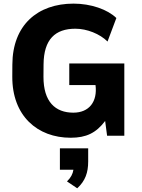

<svg xmlns="http://www.w3.org/2000/svg" viewBox="-20 -750 783 1061"><path d="M571.8 0H667V-399.4H362.8V-279.8H507.8C519.5 -188.5 472.7 -127.4 385.3 -127.4C285.6 -127.4 219.7 -187.5 220.2 -326.7L220.7 -393.6C221.7 -533.2 285.6 -591.3 396.5 -591.3C460.4 -591.3 531.7 -563 574.2 -520.5L623 -650.4C574.2 -698.2 481.4 -730 386.7 -730C187.5 -730 49.3 -611.3 48.3 -393.6L47.9 -326.7C46.9 -109.4 187 11.2 370.6 11.2C456.1 11.2 511.2 -15.1 561 -81.5ZM406.7 290.5C451.7 249.5 467.3 203.1 467.3 142.6V69.8H311V188H385.7C382.3 211.4 371.1 232.4 350.1 252.4Z"/></svg>

Font: Winston ExtraBold
Style: Regular
Weight: 800
Designer: Vernon Adams, Kim Jin-seong, David Berlow, Cristiano Sobral
Foundry: The Winston Project Authors
Version: Version 3.004